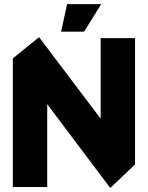

<svg xmlns="http://www.w3.org/2000/svg" viewBox="-20 -903 714 927"><path d="M42 0V-621L168 -723H169L466 -330V-719H632V-109L513 4H512L208 -400V0ZM275 -750 304 -883H468V-882L386 -750Z"/></svg>

Font: Foldit Thin
Style: Bold
Weight: 700
Version: Version 1.003